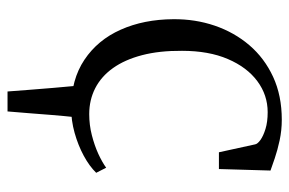

<svg xmlns="http://www.w3.org/2000/svg" viewBox="-149 -439 768 510"><g transform="rotate(90 235.0 -184.0)"><path d="M223 180Q221 152 218.5 121.2Q216 90.5 213.5 59.2Q211 28 208 -2H291.5Q288 30.5 285.5 61.2Q283 92 280.8 121.5Q278.5 151 276 180ZM267 11Q191.5 11 138.8 -24.2Q86 -59.5 58.8 -120.8Q31.5 -182 31 -260.5Q30.5 -318.5 48.2 -370.5Q66 -422.5 100.2 -462.5Q134.5 -502.5 184.2 -525.5Q234 -548.5 298 -548.5Q326 -548.5 352.8 -542.8Q379.5 -537 400.5 -529.8Q421.5 -522.5 433 -518.5L429 -381.5H384.5L363.5 -477.5Q362.5 -484 351.8 -491.8Q341 -499.5 322.5 -505.2Q304 -511 278 -511Q232.5 -511 195.5 -483.5Q158.5 -456 136.8 -405.2Q115 -354.5 115 -283.5Q114.5 -223.5 126.5 -177.5Q138.5 -131.5 160.8 -100.2Q183 -69 214.2 -53Q245.5 -37 283 -37Q312 -37 339.2 -44Q366.5 -51 388.8 -61.2Q411 -71.5 425.5 -82L439 -55.5Q421.5 -37.5 393.8 -22.5Q366 -7.5 333 1.8Q300 11 267 11Z"/></g></svg>

Font: Merriweather 72pt Light
Style: Regular
Weight: 300
Version: Version 2.100